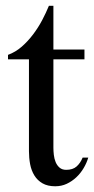

<svg xmlns="http://www.w3.org/2000/svg" viewBox="-20 -632 327 667"><path d="M286.6 -84.5Q281.2 -65.9 270.5 -47.9Q259.8 -29.8 244.9 -15.9Q230 -2 211.7 6.6Q193.4 15.1 171.9 15.1Q145.5 15.1 127.7 4.9Q109.9 -5.4 99.4 -22.5Q88.9 -39.6 84.7 -61.5Q80.6 -83.5 80.6 -106.4V-425.8H7.8V-441.4Q34.2 -451.2 55.7 -470Q77.1 -488.8 95 -512.5Q112.8 -536.1 126.5 -562Q140.1 -587.9 149.9 -611.8H165.5V-460H273.4V-425.8H165.5V-118.7Q165.5 -107.4 167 -94Q168.5 -80.6 173.3 -68.8Q178.2 -57.1 187 -49.6Q195.8 -42 210 -42Q232.9 -42 246.1 -53.7Q259.3 -65.4 267.1 -84.5Z"/></svg>

Font: Simplified Naskh
Style: Regular
Weight: 400
Designer: SIL International
Foundry: Arabeyes
Version: 1.02_alpha